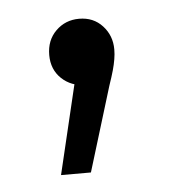

<svg xmlns="http://www.w3.org/2000/svg" viewBox="-32 -134 276 311"><g transform="rotate(-5 106.0 21.0)"><path d="M55.8 145.7 99.8 -39.2 108.3 3.6Q85 3.6 69.3 -11.2Q53.7 -26 53.7 -49.6Q53.7 -73.7 69.1 -88.8Q84.5 -104 106.9 -104Q130.2 -104 144.8 -88.1Q159.5 -72.2 159.5 -49.6Q159.5 -41.8 158.1 -33.7Q156.8 -25.6 154.1 -15.9Q151.4 -6.2 146.4 8.3L104.4 145.7Z"/></g></svg>

Font: Montserrat Thin
Style: Regular
Weight: 100
Designer: Julieta Ulanovsky
Foundry: Julieta Ulanovsky
Version: Version 9.000